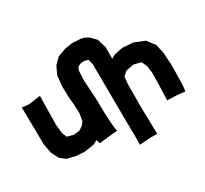

<svg xmlns="http://www.w3.org/2000/svg" viewBox="-170 -956 1469 1376"><g transform="rotate(-30 564.5 -268.0)"><path d="M21.5 -485.4 23.4 -435.5 25.4 -315.4 26.4 -178.7 42 -98.6 72.3 -41 114.3 -7.8 185.5 9.8 252.9 14.6 334 2 370.1 -15.6 377.9 15.6 476.6 4.9 530.3 0 524.4 -37.1 521.5 -69.3 516.6 -158.2 515.6 -249 510.7 -341.8 504.9 -429.7 508.8 -509.8 519.5 -536.1 545.9 -548.8 581.1 -550.8 608.4 -541 618.2 -498 621.1 -36.1 623 105.5 622.1 168.9 712.9 162.1 769.5 163.1 767.6 111.3 763.7 -62.5 764.6 -250 770.5 -309.6 804.7 -339.8 868.2 -352.5 927.7 -337.9 949.2 -292 956.1 -236.3 955.1 -143.6 950.2 -9.8 1036.1 -5.9 1095.7 1 1101.6 -53.7 1104.5 -214.8 1097.7 -320.3 1081.1 -391.6 1033.2 -455.1 949.2 -489.3 861.3 -496.1 789.1 -481.4 758.8 -464.8V-560.5L737.3 -632.8L700.2 -671.9L668.9 -691.4L635.7 -701.2L566.4 -705.1L505.9 -696.3L435.5 -670.9L388.7 -625L358.4 -560.5L348.6 -474.6L350.6 -381.8L357.4 -314.5L359.4 -241.2L349.6 -182.6L329.1 -157.2L295.9 -134.8L248 -129.9L196.3 -143.6L179.7 -186.5L172.9 -255.9L174.8 -393.6L176.8 -493.2L78.1 -479.5Z"/></g></svg>

Font: MaokenAssortedSans-TC
Style: Regular
Weight: 500
Version: Version 0.83